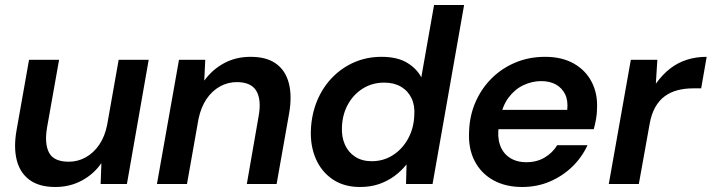

<svg xmlns="http://www.w3.org/2000/svg" viewBox="-20 -735 2843 767"><path d="M201 12Q137 12 98.5 -16Q60 -44 47 -95Q34 -146 46 -214L96 -496H216L168 -226Q157 -161 176 -125Q195 -89 255 -89Q291 -89 322.5 -106.5Q354 -124 376.5 -157Q399 -190 408 -236L454 -496H574L487 0H382L385 -82H384Q354 -39 306.5 -13.5Q259 12 201 12Z M607 0 695 -496H800L796 -414H797Q828 -457 875 -482.5Q922 -508 981 -508Q1045 -508 1083 -480.5Q1121 -453 1134 -402Q1147 -351 1135 -282L1085 0H966L1013 -270Q1025 -335 1004.5 -371Q984 -407 926 -407Q890 -407 858.5 -389.5Q827 -372 805 -339.5Q783 -307 773 -260L727 0Z M1418 12Q1354 12 1309 -18.5Q1264 -49 1241.5 -101Q1219 -153 1222 -218Q1225 -280 1247 -333Q1269 -386 1307.5 -425.5Q1346 -465 1396 -486.5Q1446 -508 1504 -508Q1567 -508 1606 -484.5Q1645 -461 1663 -426L1714 -715H1834L1708 0H1602L1604 -77H1603Q1583 -52 1556 -32Q1529 -12 1495 0Q1461 12 1418 12ZM1465 -91Q1512 -91 1550 -115.5Q1588 -140 1610.5 -181.5Q1633 -223 1635 -274Q1638 -313 1624 -342.5Q1610 -372 1582 -388.5Q1554 -405 1515 -405Q1468 -405 1430.5 -382Q1393 -359 1370.5 -319Q1348 -279 1346 -228Q1344 -189 1357.5 -158Q1371 -127 1398.5 -109Q1426 -91 1465 -91Z M2066 12Q1999 12 1950 -15.5Q1901 -43 1875.5 -93Q1850 -143 1854 -211Q1856 -273 1879.5 -327Q1903 -381 1943.5 -421.5Q1984 -462 2038.5 -485Q2093 -508 2158 -508Q2225 -508 2272.5 -481Q2320 -454 2344 -407Q2368 -360 2365 -301Q2365 -281 2361 -259Q2357 -237 2352 -219H1940L1953 -296H2246Q2250 -333 2237.5 -358.5Q2225 -384 2200.5 -397.5Q2176 -411 2142 -411Q2105 -411 2070.5 -394.5Q2036 -378 2011.5 -345Q1987 -312 1978 -262L1973 -233Q1966 -190 1977 -157Q1988 -124 2015.5 -105.5Q2043 -87 2083 -87Q2124 -87 2155.5 -105.5Q2187 -124 2206 -155H2327Q2305 -107 2266.5 -69.5Q2228 -32 2177 -10Q2126 12 2066 12Z M2412 0 2500 -496H2606L2600 -402H2601Q2627 -438 2657.5 -461.5Q2688 -485 2724.5 -496.5Q2761 -508 2803 -508L2781 -382H2748Q2715 -382 2686.5 -374.5Q2658 -367 2635.5 -350.5Q2613 -334 2597.5 -306.5Q2582 -279 2575 -239L2532 0Z"/></svg>

Font: DM Sans 28pt SemiBold
Style: Italic
Weight: 600
Italic angle: -10°
Version: Version 4.004;gftools[0.9.30]